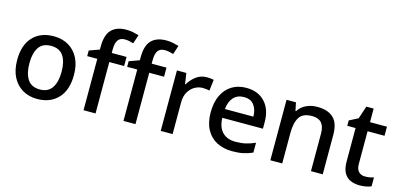

<svg xmlns="http://www.w3.org/2000/svg" viewBox="-68 -1204 3443 1653"><g transform="rotate(15 1653.0 -377.5)"><path d="M559 -271Q559 -136 490 -63Q421 10 304 10Q231 10 174.5 -23Q118 -56 85.5 -118.5Q53 -181 53 -271Q53 -404 121 -476.5Q189 -549 307 -549Q381 -549 437.5 -516.5Q494 -484 526.5 -422Q559 -360 559 -271ZM162 -271Q162 -180 196.5 -127.5Q231 -75 306 -75Q380 -75 414.5 -127.5Q449 -180 449 -271Q449 -361 414.5 -412Q380 -463 305 -463Q230 -463 196 -412Q162 -361 162 -271Z M956 -458H824V0H717V-458H627V-508L718 -541V-568Q718 -672 763.5 -718.5Q809 -765 895 -765Q928 -765 956 -759Q984 -753 1007 -746L981 -667Q965 -672 944.5 -676.5Q924 -681 903 -681Q863 -681 843.5 -654.5Q824 -628 824 -570V-539H956Z M1312 -458H1180V0H1073V-458H983V-508L1074 -541V-568Q1074 -672 1119.5 -718.5Q1165 -765 1251 -765Q1284 -765 1312 -759Q1340 -753 1363 -746L1337 -667Q1321 -672 1300.5 -676.5Q1280 -681 1259 -681Q1219 -681 1199.5 -654.5Q1180 -628 1180 -570V-539H1312Z M1670 -549Q1704 -549 1732 -543L1720 -444Q1708 -447 1692 -449Q1676 -451 1660 -451Q1622 -451 1588 -431.5Q1554 -412 1532.5 -374.5Q1511 -337 1511 -283V0H1405V-539H1489L1503 -443H1508Q1533 -486 1574 -517.5Q1615 -549 1670 -549Z M2022 -549Q2128 -549 2189 -483.5Q2250 -418 2250 -305V-246H1888Q1890 -164 1932 -120Q1974 -76 2050 -76Q2101 -76 2141.5 -85.5Q2182 -95 2224 -114V-26Q2183 -8 2141.5 1Q2100 10 2043 10Q1965 10 1905.5 -21Q1846 -52 1812.5 -113.5Q1779 -175 1779 -266Q1779 -356 1809.5 -419Q1840 -482 1894.5 -515.5Q1949 -549 2022 -549ZM2023 -467Q1965 -467 1931 -430Q1897 -393 1890 -325H2144Q2143 -388 2113.5 -427.5Q2084 -467 2023 -467Z M2655 -549Q2750 -549 2799.5 -502Q2849 -455 2849 -351V0H2744V-336Q2744 -461 2633 -461Q2550 -461 2519 -412Q2488 -363 2488 -272V0H2382V-539H2466L2481 -466H2486Q2513 -508 2558 -528.5Q2603 -549 2655 -549Z M3204 -76Q3225 -76 3246.5 -79.5Q3268 -83 3282 -89V-9Q3265 -1 3237.5 4.5Q3210 10 3181 10Q3136 10 3099.5 -5Q3063 -20 3041 -57Q3019 -94 3019 -161V-458H2945V-506L3023 -546L3061 -660H3126V-539H3277V-458H3126V-165Q3126 -120 3148 -98Q3170 -76 3204 -76Z"/></g></svg>

Font: Noto Sans Lao Medium
Style: Regular
Weight: 500
Designer: Monotype Design Team
Foundry: Monotype Imaging Inc.
Version: Version 2.003; ttfautohint (v1.8.4.7-5d5b)